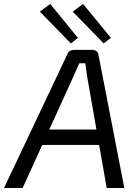

<svg xmlns="http://www.w3.org/2000/svg" viewBox="-50 -939 689 959"><path d="M412 -690Q424 -690 432.5 -682.5Q441 -675 442 -664L571 0H483L384 -564Q382 -579 380 -594Q378 -609 376 -623H346Q340 -610 333 -594Q326 -578 320 -564L63 0H-30L286 -667Q290 -679 299 -684.5Q308 -690 320 -690ZM486 -292 476 -215H126L136 -292ZM365 -919 504 -750 468 -722 313 -881ZM201 -919 339 -750 304 -722 149 -881Z"/></svg>

Font: Exo 2
Style: Italic
Weight: 400
Italic angle: -8°
Designer: Natanael Gama
Foundry: Natanael Gama
Version: Version 2.010